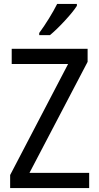

<svg xmlns="http://www.w3.org/2000/svg" viewBox="-20 -964 507 984"><path d="M273 -944Q256 -910 231 -869.5Q206 -829 181 -795V-784H236Q269 -811 312 -857.5Q355 -904 374 -934V-944ZM437 -78H131L429 -647V-714H40V-636H329L32 -67V0H437Z"/></svg>

Font: Noto Sans UI SemiCondensed
Style: Regular
Weight: 400
Width: 4
Designer: Monotype Design Team
Foundry: Monotype Imaging Inc.
Version: 1.001